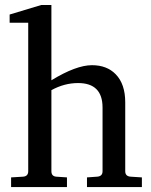

<svg xmlns="http://www.w3.org/2000/svg" viewBox="-20 -757 612 777"><path d="M554.2 0H332V-39.1L373 -42Q395 -43.5 395 -64V-321.8Q395 -420.9 295.9 -420.9Q240.2 -420.9 188 -392.1V-64Q188 -43.5 208 -42L251 -39.1V0H24.9V-39.1L73.2 -42Q94.2 -43.5 94.2 -64V-665H19V-698.2L147 -736.8H188V-432.1Q288.1 -493.2 352.1 -493.2Q412.6 -493.2 448.2 -456.5Q486.8 -417 486.8 -342.8V-64Q486.8 -43.5 508.8 -42L554.2 -39.1Z"/></svg>

Font: Ezra SIL
Style: Regular
Weight: 400
Designer: Development by SIL's NRSI team. OpenType tables by Ralph Hancock ( hancock@dircon.co.uk )
Foundry: SIL International, Version 2.51: 2007
Version: Version 2.51, 2007